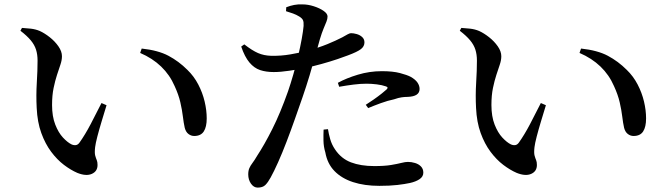

<svg xmlns="http://www.w3.org/2000/svg" viewBox="-20 -817 3040 874"><path d="M332 -30Q302 -43 271 -66.5Q240 -90 213 -126Q186 -162 168 -211.5Q150 -261 147 -326Q144 -383 147.5 -440Q151 -497 151 -541Q151 -569 144 -591Q137 -613 120 -633.5Q103 -654 73 -677L80 -690Q99 -689 120.5 -686.5Q142 -684 161 -676Q183 -666 206.5 -647.5Q230 -629 246 -606Q262 -583 262 -561Q262 -543 255 -522.5Q248 -502 239.5 -476Q231 -450 224 -416.5Q217 -383 217 -339Q217 -287 231.5 -250Q246 -213 266.5 -191Q287 -169 305 -160Q316 -155 325.5 -156.5Q335 -158 342 -168Q367 -203 392.5 -251.5Q418 -300 442 -348L465 -338Q454 -302 442.5 -264Q431 -226 423 -195Q415 -164 413 -147Q410 -121 413.5 -108.5Q417 -96 420.5 -88Q424 -80 424 -66Q424 -37 398 -25.5Q372 -14 332 -30ZM864 -198Q850 -198 838 -207Q826 -216 821 -235Q816 -257 812.5 -286.5Q809 -316 801 -351Q793 -386 775 -425Q753 -476 713.5 -514Q674 -552 618 -576L625 -596Q700 -588 747 -563Q794 -538 833 -499Q863 -470 882.5 -432.5Q902 -395 911.5 -355Q921 -315 921 -278Q921 -239 907.5 -218.5Q894 -198 864 -198Z M1153 37Q1135 37 1122.5 19Q1110 1 1110 -23Q1110 -40 1115 -51.5Q1120 -63 1129.5 -75.5Q1139 -88 1150 -107Q1183 -157 1219.5 -229.5Q1256 -302 1291 -401Q1303 -436 1315 -477.5Q1327 -519 1337 -561.5Q1347 -604 1353.5 -640Q1360 -676 1362 -699Q1363 -717 1359 -725.5Q1355 -734 1342 -742Q1329 -750 1314 -755.5Q1299 -761 1282 -766L1283 -784Q1301 -791 1319 -794.5Q1337 -798 1357 -797Q1382 -797 1408.5 -788.5Q1435 -780 1453 -767.5Q1471 -755 1471 -742Q1471 -731 1466 -718.5Q1461 -706 1453 -687Q1445 -668 1436 -638Q1429 -614 1417 -570Q1405 -526 1389.5 -474.5Q1374 -423 1357 -374Q1341 -328 1322.5 -275.5Q1304 -223 1284.5 -172Q1265 -121 1246 -78.5Q1227 -36 1212 -9Q1200 13 1188 25Q1176 37 1153 37ZM1707 29Q1639 29 1587 12Q1535 -5 1502.5 -38.5Q1470 -72 1461 -123Q1453 -149 1452.5 -176.5Q1452 -204 1453 -227L1473 -229Q1476 -209 1483 -184Q1490 -159 1505 -137Q1533 -95 1577.5 -78Q1622 -61 1684 -61Q1731 -61 1760.5 -66Q1790 -71 1807.5 -75.5Q1825 -80 1837 -80Q1853 -80 1869.5 -75Q1886 -70 1896.5 -59Q1907 -48 1907 -31Q1907 -13 1890 -1.5Q1873 10 1846 16Q1823 21 1789 25Q1755 29 1707 29ZM1226 -489Q1191 -489 1164 -498Q1137 -507 1115.5 -532.5Q1094 -558 1078 -605L1092 -615Q1128 -587 1154.5 -575.5Q1181 -564 1214 -563Q1259 -562 1302 -569.5Q1345 -577 1376 -585Q1431 -600 1470 -616Q1509 -632 1538 -647Q1552 -655 1562 -660.5Q1572 -666 1578 -666Q1589 -666 1603.5 -662Q1618 -658 1628.5 -648.5Q1639 -639 1639 -624Q1639 -606 1623 -593.5Q1607 -581 1564 -565Q1549 -559 1516.5 -548Q1484 -537 1444.5 -526Q1405 -515 1367 -507Q1337 -501 1297 -495Q1257 -489 1226 -489ZM1645 -340Q1661 -350 1681 -364Q1701 -378 1718 -391.5Q1735 -405 1740 -410Q1750 -420 1736 -424Q1719 -430 1695 -433Q1671 -436 1649 -436Q1621 -436 1589.5 -432Q1558 -428 1524 -422L1518 -440Q1556 -461 1609 -477Q1662 -493 1718 -493Q1768 -493 1800.5 -484.5Q1833 -476 1850 -467Q1871 -455 1880.5 -441Q1890 -427 1890 -412Q1890 -395 1876.5 -386Q1863 -377 1836 -376Q1823 -376 1808.5 -374Q1794 -372 1774 -365Q1745 -359 1713.5 -347.5Q1682 -336 1656 -325Z M2332 -30Q2302 -43 2271 -66.5Q2240 -90 2213 -126Q2186 -162 2168 -211.5Q2150 -261 2147 -326Q2144 -383 2147.5 -440Q2151 -497 2151 -541Q2151 -569 2144 -591Q2137 -613 2120 -633.5Q2103 -654 2073 -677L2080 -690Q2099 -689 2120.5 -686.5Q2142 -684 2161 -676Q2183 -666 2206.5 -647.5Q2230 -629 2246 -606Q2262 -583 2262 -561Q2262 -543 2255 -522.5Q2248 -502 2239.5 -476Q2231 -450 2224 -416.5Q2217 -383 2217 -339Q2217 -287 2231.5 -250Q2246 -213 2266.5 -191Q2287 -169 2305 -160Q2316 -155 2325.5 -156.5Q2335 -158 2342 -168Q2367 -203 2392.5 -251.5Q2418 -300 2442 -348L2465 -338Q2454 -302 2442.5 -264Q2431 -226 2423 -195Q2415 -164 2413 -147Q2410 -121 2413.5 -108.5Q2417 -96 2420.5 -88Q2424 -80 2424 -66Q2424 -37 2398 -25.5Q2372 -14 2332 -30ZM2864 -198Q2850 -198 2838 -207Q2826 -216 2821 -235Q2816 -257 2812.5 -286.5Q2809 -316 2801 -351Q2793 -386 2775 -425Q2753 -476 2713.5 -514Q2674 -552 2618 -576L2625 -596Q2700 -588 2747 -563Q2794 -538 2833 -499Q2863 -470 2882.5 -432.5Q2902 -395 2911.5 -355Q2921 -315 2921 -278Q2921 -239 2907.5 -218.5Q2894 -198 2864 -198Z"/></svg>

Font: Noto Serif JP ExtraLight SemiBold
Style: Regular
Weight: 600
Version: Version 2.003-H1;hotconv 1.1.1;makeotfexe 2.6.0